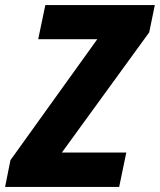

<svg xmlns="http://www.w3.org/2000/svg" viewBox="-58 -734 628 754"><path d="M-38 0H410L438 -135H185L528 -607L550 -714H120L92 -580H324L-17 -105Z"/></svg>

Font: Noto Sans SemiCondensed ExtraBold
Style: Italic
Weight: 800
Width: 4
Italic angle: -12°
Designer: Monotype Design Team
Foundry: Monotype Imaging Inc.
Version: Version 2.013